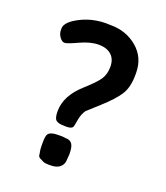

<svg xmlns="http://www.w3.org/2000/svg" viewBox="-129 -773 754 871"><g transform="rotate(20 248.0 -337.0)"><path d="M50.8 -584V-591.8Q50.8 -626 120.1 -658.7Q172.4 -683.1 235.8 -683.1L245.6 -682.6H255.4Q331.1 -682.6 384.5 -637.2Q438 -591.8 438 -517.6V-508.3Q438 -447.8 414.3 -411.4Q390.6 -375 336.9 -326.9Q283.2 -278.8 281.7 -276.9Q266.6 -256.3 261.7 -225.6Q256.8 -194.8 254.4 -190.9Q248 -180.7 225.1 -180.7H216.3Q185.1 -180.7 173.8 -190.4Q162.6 -199.2 162.6 -233.4Q162.6 -308.1 236.3 -374Q285.6 -418 302.2 -442.9Q318.8 -467.8 318.8 -504.2Q318.8 -540.5 296.9 -560.5Q274.9 -580.6 235.4 -580.6Q195.8 -580.6 147 -557.9Q98.1 -535.2 85.7 -535.2Q73.2 -535.2 62 -550.8Q50.8 -566.4 50.8 -584ZM279.3 -61 277.8 -41.5Q277.8 -18.6 262 -4.9Q246.1 8.8 215.8 8.8H205.6Q200.7 7.8 192.1 7.8Q183.6 7.8 160.6 -5.4Q151.9 -10.3 151.9 -25.4Q149.4 -35.2 149.4 -39.6L148.4 -46.9Q148.4 -49.3 148.4 -51.8L147.9 -59.6V-77.1Q147.9 -107.9 154.3 -117.2Q164.6 -132.8 201.7 -132.8H222.2L239.3 -130.9Q260.3 -130.9 270 -117.2Q279.8 -103.5 279.8 -68.8V-64Z"/></g></svg>

Font: Averia Sans Libre
Style: Bold
Weight: 700
Version: Version 1.002